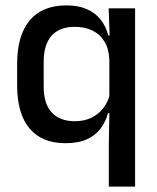

<svg xmlns="http://www.w3.org/2000/svg" viewBox="-20 -520 583 712"><path d="M222.5 11Q135 11 89.2 -44Q43.5 -99 43.5 -204.5V-282Q43.5 -388.5 90 -444.2Q136.5 -500 226.5 -500Q270.5 -500 301.8 -486.2Q333 -472.5 353 -447.5Q373 -422.5 381.5 -388.5H414L385.5 -298Q384 -339 367.2 -366.2Q350.5 -393.5 322.2 -407Q294 -420.5 257 -420.5Q201 -420.5 171.5 -387.8Q142 -355 142 -290V-198.5Q142 -135.5 171.8 -103Q201.5 -70.5 258 -70.5Q292.5 -70.5 319 -83.5Q345.5 -96.5 363 -119Q380.5 -141.5 387 -169.5L408.5 -100.5H380.5Q372.5 -70 354 -44.5Q335.5 -19 303.5 -4Q271.5 11 222.5 11ZM481 172H383.5V17L386 -123.5L385.5 -142.5V-345.5L387 -374.5L383 -489H481Z"/></svg>

Font: Anek Devanagari Medium Medium
Style: Regular
Weight: 500
Version: Version 1.003